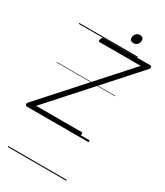

<svg xmlns="http://www.w3.org/2000/svg" viewBox="-408 -1254 1557 1810"><g transform="rotate(30 370.5 -349.0)"><path d="M-37 0Q-44 0 -48.5 -6Q-53 -12 -52.5 -20.5Q-52 -29 -46 -36L703 -869H258Q247 -869 244.5 -875.5Q242 -882 246 -895Q250 -908 256 -913.5Q262 -919 272 -919H778Q790 -919 793.5 -906.5Q797 -894 786 -883L38 -50H530Q541 -50 543 -44Q545 -38 542 -25Q538 -12 532 -6Q526 0 516 0ZM535 -1020Q518 -1020 506.5 -1028.5Q495 -1037 495 -1055Q495 -1079 510 -1098.5Q525 -1118 553 -1118Q570 -1118 581.5 -1109Q593 -1100 593 -1082Q593 -1058 578.5 -1039Q564 -1020 535 -1020ZM0 410H637V420H0ZM0 -20H637V0H0ZM0 -505H637V-500H0ZM0 -930H637V-920H0Z"/></g></svg>

Font: Playwrite DE LA Guides
Style: Regular
Weight: 400
Designer: Veronika Burian, José Scaglione
Foundry: TypeTogether
Version: Version 1.003